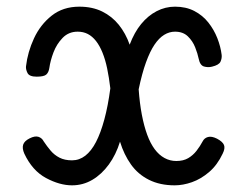

<svg xmlns="http://www.w3.org/2000/svg" viewBox="-20 -539 693 576"><path d="M196 17Q159 17 118 -5Q77 -27 53 -78Q46 -94 49.5 -105Q53 -116 69 -124Q85 -132 95.5 -128.5Q106 -125 111 -115Q121 -100 132 -87Q143 -74 158.5 -66Q174 -58 196 -58Q218 -58 236 -72Q254 -86 268 -113Q282 -140 293 -180.5Q304 -221 311 -274Q307 -307 301.5 -333.5Q296 -360 287.5 -381Q279 -402 268 -416Q257 -430 243.5 -437Q230 -444 213 -444Q186 -444 168 -425.5Q150 -407 140.5 -382Q131 -357 128 -335Q126 -322 119 -315.5Q112 -309 90 -309Q68 -309 62.5 -320Q57 -331 58 -340Q63 -383 82 -424Q101 -465 135 -492Q169 -519 218 -519Q257 -519 286.5 -504.5Q316 -490 336.5 -464.5Q357 -439 369 -405Q383 -442 403.5 -467Q424 -492 450 -505.5Q476 -519 505 -519Q538 -519 563 -506Q588 -493 605 -471.5Q622 -450 632 -424.5Q642 -399 645 -374Q646 -364 641.5 -354Q637 -344 616 -339Q604 -336 592 -339.5Q580 -343 576 -363Q573 -378 565.5 -397Q558 -416 543.5 -430Q529 -444 505 -444Q488 -444 472.5 -434.5Q457 -425 443.5 -405Q430 -385 418 -352Q406 -319 396 -271Q399 -229 405.5 -195Q412 -161 421.5 -135Q431 -109 444 -91.5Q457 -74 473.5 -65Q490 -56 509 -56Q530 -56 544.5 -64.5Q559 -73 569.5 -86.5Q580 -100 588 -115Q593 -125 604 -128Q615 -131 631 -123Q648 -114 652 -104Q656 -94 648 -78Q632 -44 607.5 -23Q583 -2 556 7.5Q529 17 504 17Q460 17 427 0.5Q394 -16 373 -45.5Q352 -75 340 -114Q328 -75 306.5 -45.5Q285 -16 257 0.5Q229 17 196 17Z"/></svg>

Font: Playwrite BE WAL
Style: Regular
Weight: 400
Designer: Veronika Burian, José Scaglione
Foundry: TypeTogether
Version: Version 1.002